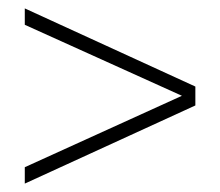

<svg xmlns="http://www.w3.org/2000/svg" viewBox="-20 -557 524 457"><path d="M39 -120 445 -306V-351L39 -537V-498L413 -329L39 -159Z"/></svg>

Font: Montserrat arm ExtraLight
Style: Regular
Weight: 275
Designer: Julieta Ulanovsky
Foundry: Julieta Ulanovsky
Version: Version 6.000;PS 006.000;hotconv 1.0.88;makeotf.lib2.5.64775